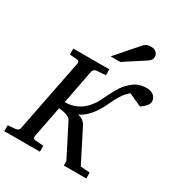

<svg xmlns="http://www.w3.org/2000/svg" viewBox="-226 -1071 1138 1215"><g transform="rotate(30 343.0 -463.5)"><path d="M701.2 -628.9Q701.2 -611.8 686.3 -595Q671.4 -578.1 650.9 -564L556.2 -606.9Q532.2 -586.9 516.4 -564.2Q500.5 -541.5 488 -516.8Q475.6 -492.2 463.6 -466.6Q451.7 -440.9 435.1 -416Q413.1 -382.8 387.9 -359.1Q362.8 -335.4 336.9 -325.2Q363.3 -318.4 377 -307.1Q390.6 -295.9 397.9 -280.8L516.1 -47.9L584 -43V0H419.9V-32.2L301.8 -264.2Q297.9 -272.9 287.8 -279.1Q277.8 -285.2 265.1 -289.3Q252.4 -293.5 238.5 -295.7Q224.6 -297.9 212.9 -298.8L168 -68.8Q166.5 -62 170.4 -55.4Q174.3 -48.8 185.1 -47.9L245.1 -43V0H-15.1V-43L42 -47.9Q52.7 -48.8 59.1 -55.4Q65.4 -62 66.9 -68.8L171.9 -602.1Q173.3 -608.9 169.9 -615.5Q166.5 -622.1 155.8 -623L102.1 -627.9V-670.9H365.2V-627.9L298.8 -623Q288.6 -622.1 281.5 -615.5Q274.4 -608.9 272.9 -602.1L224.1 -350.1Q272.9 -350.1 311.5 -369.1Q350.1 -388.2 376 -418.9Q399.4 -446.3 414.6 -476.3Q429.7 -506.3 444.8 -536.9Q460 -567.4 479.2 -596.9Q498.5 -626.5 530.8 -652.8Q552.7 -670.9 578.1 -679Q603.5 -687 628.9 -687Q664.1 -687 682.6 -670.2Q701.2 -653.3 701.2 -628.9ZM575.2 -884.3Q575.2 -870.1 568.8 -860.6Q562.5 -851.1 551.3 -843.3L401.4 -746.1H331.1L467.3 -902.3Q472.2 -908.2 477.5 -912.6Q482.9 -917 489.5 -920.4Q496.1 -923.8 504.6 -925.5Q513.2 -927.2 524.4 -927.2Q537.6 -927.2 547.1 -923.3Q556.6 -919.4 562.7 -913.3Q568.8 -907.2 572 -899.4Q575.2 -891.6 575.2 -884.3Z"/></g></svg>

Font: Charis SIL Cyr
Style: Italic
Weight: 400
Italic angle: -11°
Foundry: SIL International
Version: Version 5.000